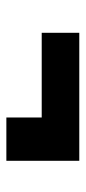

<svg xmlns="http://www.w3.org/2000/svg" viewBox="147 -567 269 603"><g transform="rotate(90 281.5 -265.5)"><path d="M349 -151H485V-380H83V-262H349Z"/></g></svg>

Font: Inconsolata SemiExpanded Black
Style: Regular
Weight: 900
Width: 6
Monospace: yes
Designer: Raph Levien, Cyreal, Brenton Simpson
Foundry: Raph Levien, Cyreal, Google
Version: Version 3.100